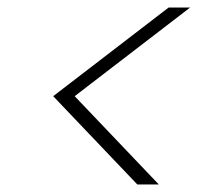

<svg xmlns="http://www.w3.org/2000/svg" viewBox="-20 -630 524 509"><path d="M344 -141 121 -375 427 -610H484L178 -375L401 -141Z"/></svg>

Font: Fz Poppins ExtLt
Style: Italic
Weight: 200
Italic angle: -10°
Designer: Ninad Kale (Devanagari), Jonny Pinhorn (Latin)
Foundry: Indian Type Foundry
Version: Vit hóa bi Vntype.Com & FontZin.Com